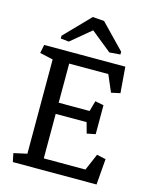

<svg xmlns="http://www.w3.org/2000/svg" viewBox="-128 -961 838 1046"><g transform="rotate(15 291.0 -438.0)"><path d="M204.6 -314V-63H439.5L480 -157.2L530.8 -146L519 0H46.9L37.1 -47.9L111.8 -64.5V-596.2L37.1 -612.8L46.9 -660.6H504.4L516.1 -514.2L465.8 -503.4L425.3 -597.7H204.6V-377H378.9L395.5 -436.5L443.8 -426.8V-263.7L395.5 -253.9L378.9 -314ZM461.4 -717.8 400.4 -712.9 284.2 -806.6 171.4 -712.9 125 -717.8V-733.4L263.2 -876L328.1 -871.1L461.4 -733.4Z"/></g></svg>

Font: NoticiaText-Regular
Style: Regular
Weight: 400
Designer: JM Sole
Foundry: JM Sole
Version: Version 1.003